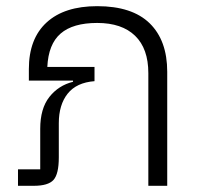

<svg xmlns="http://www.w3.org/2000/svg" viewBox="-20 -600 647 620"><path d="M293.9 -580.1Q406.7 -580.1 463.4 -524.7Q520 -469.2 520 -368.2V0H459V-363.8Q459 -442.9 416.3 -484.4Q373.5 -525.9 293.9 -525.9Q215.3 -525.9 175.8 -491.7Q136.2 -457.5 132.8 -383.8H285.2V-337.9Q227.1 -333.5 198.5 -297.6Q169.9 -261.7 169.9 -202.1V-91.8Q169.9 -38.1 152.8 -19Q135.7 0 88.9 0H38.1V-53.2H109.9V-184.1Q109.9 -249.5 139.4 -286.9Q168.9 -324.2 215.8 -335.9V-339.8H73.2V-377Q73.2 -475.1 130.6 -527.6Q188 -580.1 293.9 -580.1Z"/></svg>

Font: Anuphan Light
Style: Regular
Weight: 300
Designer: Mike Abbink, Paul van der Laan, Pieter van Rosmalen, Mint Tantisuwanna
Foundry: Bold Monday; Cadson Demak
Version: Version 3.002;hotconv 1.0.109;makeotfexe 2.5.65596